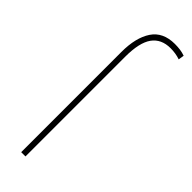

<svg xmlns="http://www.w3.org/2000/svg" viewBox="-258 -779 793 793"><g transform="rotate(45 138.5 -382.5)"><path d="M217 -740Q163 -740 136 -702.5Q109 -665 109 -582V0H84V-585Q84 -669 116 -717Q148 -765 217 -765Q234 -765 248.5 -763Q263 -761 277 -756L273 -731Q247 -740 217 -740Z"/></g></svg>

Font: Noto Sans SemiCondensed Thin
Style: Regular
Weight: 100
Width: 4
Designer: Monotype Design Team
Foundry: Monotype Imaging Inc.
Version: Version 2.013; ttfautohint (v1.8.4.7-5d5b)